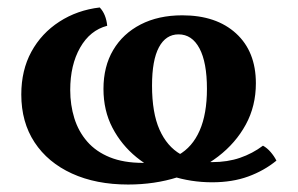

<svg xmlns="http://www.w3.org/2000/svg" viewBox="-20 -485 797 514"><path d="M323 9Q237 9 172.5 -20.5Q108 -50 72.5 -104Q37 -158 37 -232Q37 -297 64 -346.5Q91 -396 139 -427Q187 -458 247 -465Q264 -447 267 -416Q221 -404 194.5 -357.5Q168 -311 168 -244Q168 -204 179 -168.5Q190 -133 213.5 -106Q237 -79 274 -64Q311 -49 362 -49Q420 -49 457.5 -70Q495 -91 514.5 -135.5Q534 -180 534 -247Q534 -318 514 -355.5Q494 -393 458 -393Q424 -393 405.5 -358.5Q387 -324 387 -256Q387 -183 407 -138Q427 -93 463.5 -72Q500 -51 548 -51Q589 -51 622.5 -62.5Q656 -74 684 -95Q695 -89 704.5 -78Q714 -67 720 -55Q687 -28 644.5 -12.5Q602 3 548 3Q491 3 438.5 -14Q386 -31 345.5 -64Q305 -97 281 -143Q257 -189 257 -247Q257 -307 283 -351Q309 -395 356.5 -419.5Q404 -444 468 -444Q559 -444 612 -395.5Q665 -347 665 -262Q665 -201 638 -151.5Q611 -102 564 -66Q517 -30 455.5 -10.5Q394 9 323 9Z"/></svg>

Font: Vollkorn SemiBold
Style: Regular
Weight: 600
Designer: Friedrich Althausen
Foundry: Friedrich Althausen
Version: Version 5.000